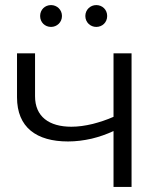

<svg xmlns="http://www.w3.org/2000/svg" viewBox="-20 -736 639 756"><path d="M359 -630C383 -630 402 -648 402 -673C402 -698 383 -716 359 -716C336 -716 316 -698 316 -673C316 -648 336 -630 359 -630ZM181 -630C204 -630 224 -648 224 -673C224 -698 204 -716 181 -716C157 -716 138 -698 138 -673C138 -648 157 -630 181 -630ZM498 0V-526H427V-276C400 -264 372 -255 345 -248C316 -241 288 -237 261 -237C173 -237 118 -277 118 -357V-526H47V-353C47 -234 124 -179 248 -179C279 -179 310 -183 341 -190C370 -197 399 -207 427 -220V0Z"/></svg>

Font: Montserrat Z
Style: Regular
Weight: 400
Designer: Julieta Ulanovsky
Foundry: Julieta Ulanovsky
Version: Version 8.000